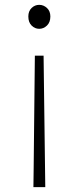

<svg xmlns="http://www.w3.org/2000/svg" viewBox="-20 -563 325 793"><path d="M118 210 119 133 124 -333H160L166 133L167 210ZM142 -444Q124 -444 110.5 -457.5Q97 -471 97 -495Q97 -517 110.5 -530Q124 -543 142 -543Q160 -543 174 -530Q188 -517 188 -495Q188 -471 174 -457.5Q160 -444 142 -444Z"/></svg>

Font: Noto Sans JP Thin ExtraLight
Style: Regular
Weight: 250
Version: Version 2.004-H2;hotconv 1.0.118;makeotfexe 2.5.65603